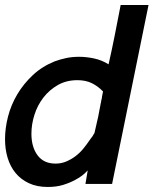

<svg xmlns="http://www.w3.org/2000/svg" viewBox="-30 -732 611 764"><path d="M325 -172Q328 -176 331.5 -181Q335 -186 339 -191Q343 -199 345 -201Q346 -203 346 -203L361 -269Q363 -281 365.5 -293Q368 -305 370 -316V-319Q371 -319 371 -321Q371 -323 372 -325Q372 -330 374 -336Q376 -344 376 -348Q378 -356 380 -368Q360 -389 335.5 -401Q311 -413 278 -413Q234 -413 200 -393.5Q166 -374 142.5 -343.5Q119 -313 107 -275Q95 -237 95 -200Q95 -147 119.5 -114Q144 -81 191 -81Q214 -81 234 -89.5Q254 -98 271 -111Q288 -124 301.5 -140.5Q315 -157 325 -172ZM269 -16Q249 -5 222 3.5Q195 12 160 12Q117 12 85 -3Q53 -18 32 -43.5Q11 -69 0.5 -103.5Q-10 -138 -10 -178Q-10 -222 2 -268.5Q14 -315 39 -357Q64 -399 101 -433.5Q138 -468 188 -488Q210 -496 233.5 -501Q257 -506 285 -506Q313 -506 344 -499.5Q375 -493 402 -476Q415 -533 426 -588.5Q437 -644 448 -701L450 -712H561L416 0H310L319 -54Q309 -43 297.5 -34Q286 -25 269 -16Z"/></svg>

Font: Codetta
Style: Bold Italic
Weight: 700
Italic angle: -11°
Designer: Ulrich Proeller
Foundry: PROSA GmbH
Version: Version 2.00;September 29, 2018;FontCreator 11.5.0.2427 64-b